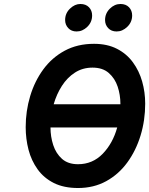

<svg xmlns="http://www.w3.org/2000/svg" viewBox="-20 -932 749 964"><path d="M372 12Q300.5 12 250.2 -13.2Q200 -38.5 168.8 -82Q137.5 -125.5 123.2 -180.2Q109 -235 109 -293.5Q109 -374.5 131.5 -449.5Q154 -524.5 197.5 -583.8Q241 -643 305 -677.5Q369 -712 452 -712Q518.5 -712 567.2 -687Q616 -662 647.2 -619.2Q678.5 -576.5 693.8 -522.8Q709 -469 709 -411.5Q709 -328 685.8 -251.8Q662.5 -175.5 619 -116Q575.5 -56.5 513 -22.2Q450.5 12 372 12ZM444.5 -592.5Q395 -592.5 356.2 -567.5Q317.5 -542.5 290.8 -500.8Q264 -459 249.5 -408.5H584.5V-411.5Q584.5 -455.5 570.8 -497Q557 -538.5 526.2 -565.5Q495.5 -592.5 444.5 -592.5ZM371.5 -107.5Q445 -107.5 495.8 -160Q546.5 -212.5 568.5 -292H233.5Q233.5 -246 247.2 -203.8Q261 -161.5 291.2 -134.5Q321.5 -107.5 371.5 -107.5ZM565.5 -774Q539 -774 523.2 -790.8Q507.5 -807.5 507.5 -831.5Q507.5 -864.5 531.2 -888.2Q555 -912 585 -912Q612 -912 627.8 -895.5Q643.5 -879 643.5 -854.5Q643.5 -821 619.2 -797.5Q595 -774 565.5 -774ZM364.5 -774Q338.5 -774 322.8 -790.8Q307 -807.5 307 -831.5Q307 -865 331.2 -888.5Q355.5 -912 383.5 -912Q411 -912 426.8 -895.5Q442.5 -879 442.5 -854.5Q442.5 -821 418.5 -797.5Q394.5 -774 364.5 -774Z"/></svg>

Font: Overpass
Style: Bold Italic
Weight: 700
Italic angle: -10°
Designer: Delve Withrington, Dave Bailey, Thomas Jockin
Foundry: Delve Fonts LLC
Version: Version 4.000; ttfautohint (v1.8.3)